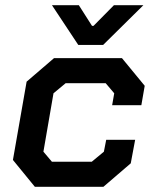

<svg xmlns="http://www.w3.org/2000/svg" viewBox="-20 -723 590 743"><path d="M30 -104 83 -407 189 -498H452L540 -391L527 -316H414L422 -362L389 -401H234L187 -362L148 -136L181 -97H335L382 -136L391 -182H503L486 -91L380 0H115ZM181 -703H285L336 -623H342L421 -703H535L379 -549H283Z"/></svg>

Font: Chakra Petch SemiBold
Style: Italic
Weight: 600
Italic angle: -10°
Designer: Katatrad Aksorn Co.,Ltd.
Foundry: Cadson Demak Co.,Ltd.
Version: Version 1.000; ttfautohint (v1.6)